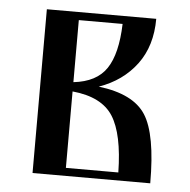

<svg xmlns="http://www.w3.org/2000/svg" viewBox="-43 -542 579 584"><g transform="rotate(5 247.0 -250.0)"><path d="M436.5 0C436.5 -99.6 424 -168.9 398.9 -208C373.9 -247.1 325.8 -270.8 254.9 -279.3C303.1 -296.2 341.1 -323.4 369.1 -360.8C397.1 -398.3 411.1 -444.7 411.1 -500H77.1V0ZM176.8 -24.4V-257.8C236.7 -252 278 -231.1 300.8 -195.3C323.6 -159.5 335.6 -102.5 336.9 -24.4ZM176.8 -475.6H310.5C308.6 -414.4 297.5 -368.8 277.3 -338.9C257.2 -308.9 223.6 -291.3 176.8 -286.1Z"/></g></svg>

Font: TriodPostnaja
Style: Medium
Weight: 500
Version: 20110805; ttfautohint (v0.96) -l 8 -r 50 -G 200 -x 14 -w "G"